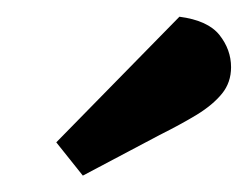

<svg xmlns="http://www.w3.org/2000/svg" viewBox="-20 -763 299 232"><path d="M80.1 -550.8 48 -591 196.8 -742.8Q231.2 -738.3 245.2 -720.7Q259.2 -703 259.2 -681.8Q259.2 -663.3 248.2 -649.8Q237.2 -636.3 218 -624.5Q198.7 -612.8 172.9 -599.9Z"/></svg>

Font: Faustina Light
Style: Italic
Weight: 300
Italic angle: -8°
Designer: Alfonso Garcia
Foundry: http://www.omnibus-type.com
Version: Version 1.200